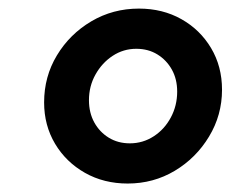

<svg xmlns="http://www.w3.org/2000/svg" viewBox="-20 -730 537 447"><path d="M277.2 -302.7Q221.9 -302.7 177.8 -327.6Q133.7 -352.6 108.2 -395.3Q82.7 -438.1 82.7 -491.6Q82.7 -551.7 112.5 -601.1Q142.3 -650.6 192.5 -680.3Q242.7 -710 303.4 -710Q358.7 -710 402.3 -685.4Q445.9 -660.9 471.4 -618.1Q496.9 -575.3 496.9 -521.1Q496.9 -462 466.7 -412.1Q436.6 -362.1 386.9 -332.4Q337.2 -302.7 277.2 -302.7ZM282.3 -396.3Q312.7 -396.3 337.9 -412.7Q363.1 -429 377.8 -456.7Q392.5 -484.3 392.5 -516.7Q392.5 -545.8 380.1 -568Q367.7 -590.2 346.4 -603.3Q325.1 -616.4 297.3 -616.4Q267.2 -616.4 242.3 -600Q217.5 -583.7 202.3 -556.5Q187.1 -529.4 187.1 -496.7Q187.1 -467.6 199.5 -445Q211.9 -422.5 233.3 -409.4Q254.7 -396.3 282.3 -396.3Z"/></svg>

Font: Red Hat Display VF
Style: Italic
Weight: 300
Italic angle: -12°
Designer: Pentagram, MCKL
Foundry: Pentagram, MCKL
Version: Version 1.023